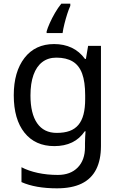

<svg xmlns="http://www.w3.org/2000/svg" viewBox="-20 -786 655 1046"><path d="M275 -546Q328 -546 370.5 -526Q413 -506 443 -465H448L460 -536H530V9Q530 85 504 136.5Q478 188 425 214Q372 240 290 240Q232 240 183.5 231.5Q135 223 97 206V125Q135 145 186 156Q237 167 295 167Q364 167 403.5 126.5Q443 86 443 16V-5Q443 -17 444 -39.5Q445 -62 446 -71H442Q414 -30 372.5 -10Q331 10 276 10Q172 10 113.5 -63Q55 -136 55 -267Q55 -395 113.5 -470.5Q172 -546 275 -546ZM287 -472Q242 -472 210.5 -448Q179 -424 162.5 -378Q146 -332 146 -266Q146 -167 182.5 -114.5Q219 -62 289 -62Q330 -62 359 -72.5Q388 -83 407 -105.5Q426 -128 435 -163Q444 -198 444 -246V-267Q444 -340 427.5 -385Q411 -430 376 -451Q341 -472 287 -472ZM363 -754Q355 -737 346.5 -710.5Q338 -684 331 -656Q324 -628 321 -606H234V-615Q239 -633 251 -660Q263 -687 279.5 -715.5Q296 -744 314 -766H363Z"/></svg>

Font: Noto Sans Thai
Style: Regular
Weight: 400
Designer: Monotype Design Team
Foundry: Monotype Imaging Inc.
Version: Version 2.001